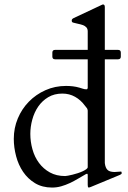

<svg xmlns="http://www.w3.org/2000/svg" viewBox="-20 -823 572 856"><path d="M225.6 -558.6Q213.4 -558.6 213.4 -570.8V-588.4Q213.4 -600.6 225.6 -600.6H371.1V-683.1Q371.1 -694.8 364.7 -701.4Q358.4 -708 348.6 -711.4Q338.9 -714.8 327.6 -717Q316.4 -719.2 306.2 -722.2Q303.2 -723.1 301.5 -724.9Q299.8 -726.6 299.8 -731.9Q299.8 -734.4 301.3 -736.8Q302.7 -739.3 307.1 -741.7L431.6 -800.3Q433.6 -801.3 435.8 -802.2Q438 -803.2 439 -803.2Q447.3 -803.2 447.3 -791.5V-600.6H506.3Q518.6 -600.6 518.6 -588.4V-570.8Q518.6 -558.6 506.3 -558.6H447.3V-96.2Q449.7 -74.7 459.5 -65.4Q469.2 -56.2 491.2 -56.2L519.5 -58.1Q521.5 -58.1 522 -55.4Q522.5 -52.7 522.5 -49.8Q522.5 -48.8 521.2 -47.4Q520 -45.9 515.1 -43.5L385.3 10.3Q384.3 10.7 380.4 12Q376.5 13.2 376 13.2Q372.6 13.2 371.8 9Q371.1 4.9 371.1 1V-43.5Q371.1 -48.3 367.7 -48.3Q366.2 -48.3 363.3 -46.9Q346.2 -37.1 328.1 -26.4Q310.1 -15.6 291.3 -6.8Q272.5 2 252.7 7.6Q232.9 13.2 212.4 13.2Q168.5 13.2 136.2 -6.3Q104 -25.9 83 -56.9Q62 -87.9 51.8 -126.7Q41.5 -165.5 41.5 -204.1Q41.5 -252 59.3 -294.7Q77.1 -337.4 108.6 -369.6Q140.1 -401.9 182.6 -420.9Q225.1 -439.9 274.4 -439.9Q289.6 -439.9 304.4 -438.2Q319.3 -436.5 334.5 -432.1Q340.3 -430.7 348.6 -427.7Q356.9 -424.8 365.2 -424.8Q366.7 -424.8 367.7 -425.3Q368.2 -425.3 369.1 -425.8L371.1 -431.2V-558.6ZM115.2 -226.1Q115.2 -190.9 124.8 -157Q134.3 -123 153.8 -96.7Q173.3 -70.3 202.4 -54.2Q231.4 -38.1 270.5 -38.1Q273.9 -38.1 283 -39.8Q292 -41.5 303.2 -44.2Q314.5 -46.9 326.4 -50.8Q338.4 -54.7 348.4 -59.3Q358.4 -64 364.7 -68.6Q371.1 -73.2 371.1 -78.1V-330.1Q371.1 -331.5 370.1 -335Q369.1 -338.4 368.2 -339.8Q367.2 -340.8 363.5 -345.7Q359.9 -350.6 358.4 -352.1Q340.3 -377 314.7 -391.4Q289.1 -405.8 258.3 -405.8Q221.7 -405.8 194.8 -389.6Q168 -373.5 150.4 -347.9Q132.8 -322.3 124 -290Q115.2 -257.8 115.2 -226.1Z"/></svg>

Font: Kurinto Book Core
Style: Regular
Weight: 400
Designer: Kurinto was developed by Clint Goss from a range of fonts that are compatible with the SIL Open Font License Version 1.1
Foundry: Clinton F. Goss
Version: Version 2.196; July 25, 2020